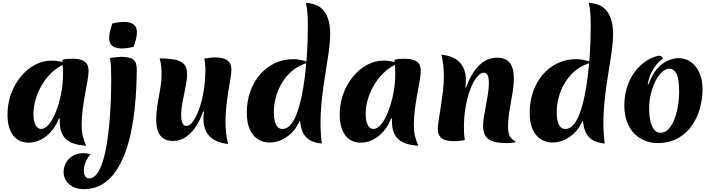

<svg xmlns="http://www.w3.org/2000/svg" viewBox="-20 -977 4934 1331"><path d="M388 -156Q369 -105 336.5 -67.5Q304 -30 263.5 -9Q223 12 178 12Q109 12 70.5 -39.5Q32 -91 32 -182Q32 -257 56 -324.5Q80 -392 123 -444.5Q166 -497 221 -527Q276 -557 338 -557Q365 -557 392.5 -551.5Q420 -546 439 -537Q393 -521 351.5 -485.5Q310 -450 279 -402Q248 -354 230 -298.5Q212 -243 212 -186Q212 -139 226 -111Q240 -83 265 -83Q293 -83 320 -116Q347 -149 368.5 -204.5Q390 -260 403.5 -327.5Q417 -395 417 -464Q417 -493 415.5 -518.5Q414 -544 411 -562Q429 -567 444 -568.5Q459 -570 482 -570Q540 -570 567 -550Q594 -530 594 -487Q594 -462 587 -421Q580 -380 570.5 -329Q561 -278 553.5 -221.5Q546 -165 546 -110Q546 -68 553 -37Q560 -6 577 33Q481 28 437.5 -12.5Q394 -53 394 -137Q394 -146 394 -149Q394 -152 395 -155Z M560 334Q499 334 460 300.5Q421 267 421 216Q421 183 436.5 153.5Q452 124 482.5 104.5Q513 85 555 85Q565 85 580 86.5Q595 88 608 92Q599 100 588 118Q577 136 569 159Q561 182 561 205Q561 230 571 245Q581 260 597 260Q627 260 650.5 230Q674 200 691 147Q708 94 719.5 25.5Q731 -43 738 -120Q745 -197 748 -277Q751 -357 751 -431Q751 -471 749.5 -507Q748 -543 743 -575Q761 -578 783 -580.5Q805 -583 820 -583Q881 -583 904.5 -564Q928 -545 928 -499Q928 -444 925 -373Q922 -302 913.5 -222.5Q905 -143 889 -64Q873 15 846 86.5Q819 158 780 214Q741 270 686.5 302Q632 334 560 334ZM907 -653Q889 -648 867 -644.5Q845 -641 824 -641Q803 -641 782.5 -647Q762 -653 749.5 -668.5Q737 -684 737 -714Q737 -740 743.5 -764Q750 -788 758 -814Q777 -819 799 -822Q821 -825 842 -825Q864 -825 883.5 -819Q903 -813 916 -797.5Q929 -782 929 -753Q929 -727 922 -703Q915 -679 907 -653Z M1561 21Q1503 15 1465 -7.5Q1427 -30 1408.5 -67Q1390 -104 1390 -153Q1390 -165 1391 -176.5Q1392 -188 1394 -203L1388 -205Q1366 -139 1334 -93.5Q1302 -48 1263.5 -24Q1225 0 1181 0Q1139 0 1112.5 -17.5Q1086 -35 1074.5 -68.5Q1063 -102 1063 -148Q1063 -198 1072 -252.5Q1081 -307 1090.5 -361Q1100 -415 1100 -462Q1100 -490 1097.5 -517Q1095 -544 1087 -572Q1147 -572 1189.5 -564Q1232 -556 1254.5 -533.5Q1277 -511 1277 -465Q1277 -428 1267 -378Q1257 -328 1246.5 -275Q1236 -222 1236 -177Q1236 -142 1245 -123Q1254 -104 1271 -104Q1291 -104 1310 -125.5Q1329 -147 1346.5 -186Q1364 -225 1377 -274.5Q1390 -324 1397 -380.5Q1404 -437 1404 -495Q1403 -518 1401.5 -537Q1400 -556 1396 -571Q1417 -575 1435 -577Q1453 -579 1469 -579Q1507 -579 1532.5 -570.5Q1558 -562 1571 -543.5Q1584 -525 1584 -493Q1584 -471 1577.5 -431.5Q1571 -392 1563 -342.5Q1555 -293 1549 -239.5Q1543 -186 1543 -136Q1543 -94 1547.5 -54Q1552 -14 1561 21Z M2056 -137Q2035 -89 2002 -56.5Q1969 -24 1929.5 -6.5Q1890 11 1847 11Q1806 11 1770.5 -10Q1735 -31 1713 -77Q1691 -123 1691 -196Q1691 -275 1715 -342.5Q1739 -410 1782.5 -460.5Q1826 -511 1885 -539Q1944 -567 2014 -567Q2041 -567 2069.5 -560.5Q2098 -554 2120 -544Q2054 -526 2008 -488Q1962 -450 1933 -400Q1904 -350 1891 -297.5Q1878 -245 1878 -198Q1878 -166 1884 -140Q1890 -114 1903 -98.5Q1916 -83 1938 -83Q1970 -83 1995 -112.5Q2020 -142 2038.5 -192.5Q2057 -243 2070.5 -307Q2084 -371 2092.5 -440Q2101 -509 2106 -576Q2111 -643 2112.5 -699.5Q2114 -756 2114 -794Q2114 -842 2111.5 -883Q2109 -924 2100 -957Q2167 -953 2203 -923.5Q2239 -894 2254 -847.5Q2269 -801 2269 -745Q2269 -689 2259 -617.5Q2249 -546 2235.5 -464.5Q2222 -383 2212 -296.5Q2202 -210 2202 -123Q2202 -51 2211 18Q2153 13 2121 -10Q2089 -33 2076 -67Q2063 -101 2061 -137Z M2691 -156Q2672 -105 2639.5 -67.5Q2607 -30 2566.5 -9Q2526 12 2481 12Q2412 12 2373.5 -39.5Q2335 -91 2335 -182Q2335 -257 2359 -324.5Q2383 -392 2426 -444.5Q2469 -497 2524 -527Q2579 -557 2641 -557Q2668 -557 2695.5 -551.5Q2723 -546 2742 -537Q2696 -521 2654.5 -485.5Q2613 -450 2582 -402Q2551 -354 2533 -298.5Q2515 -243 2515 -186Q2515 -139 2529 -111Q2543 -83 2568 -83Q2596 -83 2623 -116Q2650 -149 2671.5 -204.5Q2693 -260 2706.5 -327.5Q2720 -395 2720 -464Q2720 -493 2718.5 -518.5Q2717 -544 2714 -562Q2732 -567 2747 -568.5Q2762 -570 2785 -570Q2843 -570 2870 -550Q2897 -530 2897 -487Q2897 -462 2890 -421Q2883 -380 2873.5 -329Q2864 -278 2856.5 -221.5Q2849 -165 2849 -110Q2849 -68 2856 -37Q2863 -6 2880 33Q2784 28 2740.5 -12.5Q2697 -53 2697 -137Q2697 -146 2697 -149Q2697 -152 2698 -155Z M3211 -370Q3234 -436 3266.5 -482.5Q3299 -529 3339 -553Q3379 -577 3425 -577Q3486 -577 3514 -541.5Q3542 -506 3542 -437Q3542 -386 3532 -327.5Q3522 -269 3512 -210.5Q3502 -152 3502 -99Q3502 -54 3515 -31.5Q3528 -9 3559 8Q3546 10 3532 12.5Q3518 15 3492 15Q3405 15 3367 -12Q3329 -39 3329 -103Q3329 -133 3335 -170Q3341 -207 3349 -247.5Q3357 -288 3363 -328Q3369 -368 3369 -402Q3369 -473 3334 -473Q3311 -473 3286.5 -443.5Q3262 -414 3241.5 -361.5Q3221 -309 3208.5 -239.5Q3196 -170 3196 -92Q3196 -67 3197.5 -45.5Q3199 -24 3202 -6Q3181 -2 3163 0Q3145 2 3130 2Q3070 2 3042.5 -18.5Q3015 -39 3015 -83Q3015 -106 3021.5 -146.5Q3028 -187 3036 -238Q3044 -289 3050.5 -344Q3057 -399 3057 -450Q3057 -489 3052.5 -527Q3048 -565 3040 -598Q3126 -589 3167.5 -544Q3209 -499 3209 -426Q3209 -413 3208.5 -400.5Q3208 -388 3206 -371Z M4017 -137Q3996 -89 3963 -56.5Q3930 -24 3890.5 -6.5Q3851 11 3808 11Q3767 11 3731.5 -10Q3696 -31 3674 -77Q3652 -123 3652 -196Q3652 -275 3676 -342.5Q3700 -410 3743.5 -460.5Q3787 -511 3846 -539Q3905 -567 3975 -567Q4002 -567 4030.5 -560.5Q4059 -554 4081 -544Q4015 -526 3969 -488Q3923 -450 3894 -400Q3865 -350 3852 -297.5Q3839 -245 3839 -198Q3839 -166 3845 -140Q3851 -114 3864 -98.5Q3877 -83 3899 -83Q3931 -83 3956 -112.5Q3981 -142 3999.5 -192.5Q4018 -243 4031.5 -307Q4045 -371 4053.5 -440Q4062 -509 4067 -576Q4072 -643 4073.5 -699.5Q4075 -756 4075 -794Q4075 -842 4072.5 -883Q4070 -924 4061 -957Q4128 -953 4164 -923.5Q4200 -894 4215 -847.5Q4230 -801 4230 -745Q4230 -689 4220 -617.5Q4210 -546 4196.5 -464.5Q4183 -383 4173 -296.5Q4163 -210 4163 -123Q4163 -51 4172 18Q4114 13 4082 -10Q4050 -33 4037 -67Q4024 -101 4022 -137Z M4536 15Q4495 15 4454 -0.5Q4413 -16 4380 -48Q4347 -80 4327.5 -129.5Q4308 -179 4308 -247Q4308 -330 4337.5 -402Q4367 -474 4420.5 -524Q4474 -574 4546 -591Q4557 -591 4566 -585Q4575 -579 4576 -571Q4543 -549 4513 -505.5Q4483 -462 4470 -394L4476 -393Q4502 -464 4538.5 -503.5Q4575 -543 4614 -558.5Q4653 -574 4683 -574Q4731 -574 4768.5 -548Q4806 -522 4828 -473.5Q4850 -425 4850 -357Q4850 -293 4832.5 -227.5Q4815 -162 4777 -107Q4739 -52 4679.5 -18.5Q4620 15 4536 15ZM4560 -57Q4590 -57 4614 -82Q4638 -107 4654.5 -148.5Q4671 -190 4679.5 -240.5Q4688 -291 4688 -341Q4688 -430 4669.5 -465.5Q4651 -501 4622 -501Q4594 -501 4568 -476.5Q4542 -452 4522.5 -412Q4503 -372 4491.5 -323.5Q4480 -275 4480 -228Q4480 -181 4488 -142Q4496 -103 4513.5 -80Q4531 -57 4560 -57Z"/></svg>

Font: Merienda ExtraBold
Style: Regular
Weight: 800
Designer: Eduardo Rodriguez Tunni
Foundry: Eduardo Rodriguez Tunni
Version: Version 2.001